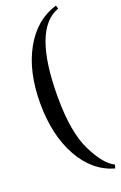

<svg xmlns="http://www.w3.org/2000/svg" viewBox="-166 -764 609 964"><g transform="rotate(-20 138.5 -281.5)"><path d="M123.1 -282.1Q123.1 -93.6 173.1 7.7Q223.1 109 276.9 134.6L271.8 153.8Q159 121.8 94.2 4.5Q29.5 -112.8 29.5 -282.1Q29.5 -451.3 94.2 -567.3Q159 -683.3 271.8 -716.7L276.9 -698.7Q123.1 -643.6 123.1 -282.1Z"/></g></svg>

Font: Suranna
Style: Regular
Weight: 400
Version: Version 1.0.5; ttfautohint (v1.2.42-39fb)